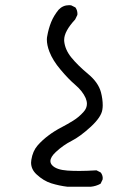

<svg xmlns="http://www.w3.org/2000/svg" viewBox="-20 -604 540 742"><path d="M162.6 -464.8Q161.1 -458.5 161.1 -451.2Q161.1 -429.7 170.9 -404.3Q184.1 -370.1 213.9 -335Q243.7 -299.3 270.5 -276.4Q298.8 -252.4 311 -225.1Q315.9 -213.4 315.9 -202.6Q315.9 -186 303.2 -171.9Q285.2 -151.4 262.5 -137.5Q239.7 -123.5 221.4 -114Q203.1 -104.5 191.2 -96.9Q179.2 -89.4 169.4 -82Q143.6 -63 125 -41.5Q106.4 -20 101.1 13.7Q100.1 19.5 100.1 24.4Q100.1 50.3 121.1 69.8Q148.4 95.2 178.5 104.5Q208.5 113.8 240.7 117.7H330.6Q351.1 115.7 368.7 106L376.5 89.8Q377 87.9 377 83.7Q377 79.6 375.2 73.7Q373.5 67.9 369.1 62.5L353 54.2Q314 56.6 287.1 56.6Q260.3 56.6 240.7 55.2Q197.8 52.2 181.6 34.7Q174.8 27.3 174.8 18.6Q174.8 2.9 195.8 -16.6Q224.1 -43 256.8 -59.6Q289.6 -76.2 331.1 -114.3Q371.1 -151.4 375.5 -179.7Q377 -189 377 -196.8Q377 -221.2 370.1 -247.6Q359.9 -285.2 321.3 -317.4Q280.8 -351.1 255.9 -381.6Q231 -412.1 228 -445.8Q228 -447.8 228 -450.2Q228 -482.9 270.5 -528.8L278.8 -545.9Q279.3 -547.9 279.3 -549.8Q279.3 -564.5 271.5 -575.2L254.9 -583.5Q251 -584 247.1 -584Q223.1 -584 206.5 -566.4Q188 -543.9 177.7 -518.6Q167.5 -493.2 162.6 -464.8Z"/></svg>

Font: Bakudai
Style: ExtraLight
Weight: 200
Version: Version 1.48